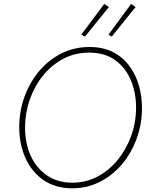

<svg xmlns="http://www.w3.org/2000/svg" viewBox="-20 -972 798 999"><path d="M356 7.8Q268.6 7.8 206.8 -34.7Q145 -77.1 112.5 -149.4Q80.1 -221.7 80.1 -310.5Q80.1 -393.1 107.2 -468Q134.3 -543 183.3 -601.6Q232.4 -660.2 299.3 -693.8Q366.2 -727.5 445.3 -727.5Q515.1 -727.5 566.4 -701.7Q617.7 -675.8 651.6 -630.9Q685.5 -585.9 702.1 -529.1Q718.8 -472.2 718.8 -409.7Q718.8 -326.7 691.4 -251.5Q664.1 -176.3 615 -117.9Q565.9 -59.6 499.8 -25.9Q433.6 7.8 356 7.8ZM356.4 -21.5Q427.7 -21.5 488.3 -53.7Q548.8 -85.9 593.5 -141.4Q638.2 -196.8 663.1 -266.8Q688 -336.9 688 -412.6Q688 -488.8 661.1 -554Q634.3 -619.1 579.8 -658.7Q525.4 -698.2 443.4 -698.2Q369.6 -698.2 308.6 -665.8Q247.6 -633.3 203.1 -577.9Q158.7 -522.5 134.5 -452.6Q110.4 -382.8 110.4 -308.1Q110.4 -225.6 140.1 -160.9Q169.9 -96.2 225.1 -58.8Q280.3 -21.5 356.4 -21.5ZM422.4 -781.7 402.8 -791.5 522.5 -951.7 546.4 -935.5ZM561.5 -781.7 544.4 -791.5 662.1 -951.7 685.5 -935.5Z"/></svg>

Font: Reddit Sans ExtraLight
Style: Italic
Weight: 250
Italic angle: -11.25°
Designer: Stephen Hutchings
Version: Version 1.013